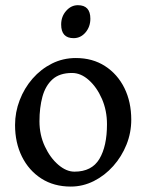

<svg xmlns="http://www.w3.org/2000/svg" viewBox="-20 -687 550 722"><path d="M473.6 -236.8Q473.6 -188 455.6 -143.1Q437.5 -98.1 405.8 -62.5Q374 -26.9 332.8 -6.1Q291.5 14.6 246.1 14.6Q182.6 14.6 135.5 -15.6Q88.4 -45.9 62.5 -98.1Q36.6 -150.4 36.6 -216.8Q36.6 -265.1 54 -310.3Q71.3 -355.5 102.5 -391.4Q133.8 -427.2 175.3 -448Q216.8 -468.8 265.1 -468.8Q328.1 -468.8 375 -438.5Q421.9 -408.2 447.8 -356Q473.6 -303.7 473.6 -236.8ZM382.3 -219.7Q382.3 -271.5 363.3 -315.2Q344.2 -358.9 314.2 -385.7Q284.2 -412.6 251 -412.6Q204.1 -412.6 177.5 -388.7Q150.9 -364.7 139.6 -323.5Q128.4 -282.2 128.4 -231Q128.4 -179.7 148.7 -136.5Q168.9 -93.3 199.2 -67.4Q229.5 -41.5 259.8 -41.5Q325.2 -41.5 353.8 -89.4Q382.3 -137.2 382.3 -219.7ZM319.8 -616.7Q319.8 -586.4 301.5 -564.9Q283.2 -543.5 256.8 -543.5Q210 -543.5 210 -594.7Q210 -625 228.8 -646.2Q247.6 -667.5 272.9 -667.5Q319.8 -667.5 319.8 -616.7Z"/></svg>

Font: Gentium Book Plus
Style: Regular
Weight: 400
Designer: Victor Gaultney, Annie Olsen, Iska Routamaa, Becca Hirsbrunner
Foundry: SIL International
Version: Version 6.101